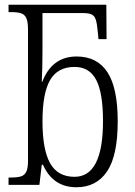

<svg xmlns="http://www.w3.org/2000/svg" viewBox="-20 -779 568 809"><path d="M161 -85H156L146 0H16V-31H26Q54 -31 69 -36Q84 -41 91 -56Q98 -71 98 -101V-655Q98 -687 91 -702.5Q84 -718 69 -723Q54 -728 26 -728H16V-759H428L429 -614H395L392 -644Q389 -680 383.5 -696.5Q378 -713 365.5 -718.5Q353 -724 327 -724H159V-565Q159 -497 156 -434H158Q199 -541 303 -541Q389 -541 432.5 -475Q476 -409 476 -268Q476 -123 431 -56.5Q386 10 302 10Q203 10 161 -85ZM414 -269Q414 -387 385.5 -442Q357 -497 294 -497Q223 -497 191 -441.5Q159 -386 159 -268Q159 -149 191 -91.5Q223 -34 294 -34Q414 -34 414 -269Z"/></svg>

Font: Noto Serif NarrowLight
Style: Regular
Weight: 300
Width: 4
Designer: Monotype Design Team
Foundry: Monotype Imaging Inc.
Version: Version 1.001